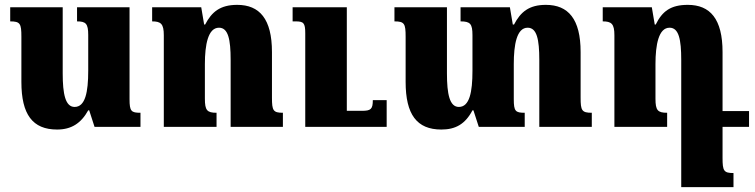

<svg xmlns="http://www.w3.org/2000/svg" viewBox="-20 -522 3107 790"><path d="M215 11C273 11 313 -14 343 -68H347L369 0H558V-58C520 -58 513 -64 513 -114V-492H297V-434C333 -434 343 -425 343 -378V-231C343 -143 331 -82 287 -82C249 -82 238 -135 238 -220V-492H22V-434C63 -434 68 -425 68 -371V-185C68 -51 114 11 215 11Z M1144 -58C1104 -58 1099 -67 1099 -120V-308C1099 -444 1048 -502 956 -502C886 -502 851 -473 824 -421H820L808 -492H606V-434C642 -434 654 -424 654 -377V0H871V-58C832 -58 823 -68 823 -116V-258C823 -338 836 -408 881 -408C919 -408 929 -360 929 -275V0H1144ZM1571 -110H1514C1514 -73 1506 -66 1469 -66H1407V-492H1184V-434H1196C1229 -434 1236 -428 1236 -385V0H1571Z M2369 -120V-308C2369 -444 2318 -502 2226 -502C2157 -502 2122 -473 2095 -421H2090L2078 -492H1875V-434C1915 -434 1924 -424 1924 -377V-231C1924 -143 1912 -82 1868 -82C1830 -82 1819 -135 1819 -220V-492H1603V-434C1644 -434 1649 -425 1649 -371V-185C1649 -51 1695 11 1796 11C1854 11 1894 -11 1924 -68H1928L1950 0H2139V-58C2101 -58 2094 -64 2094 -114V-258C2094 -338 2106 -408 2151 -408C2189 -408 2199 -360 2199 -275V0H2415V-58C2374 -58 2369 -67 2369 -120Z M2953 128V0H3062V-65H2953V-308C2953 -444 2902 -502 2810 -502C2740 -502 2705 -476 2678 -421H2674L2662 -492H2460V-434C2496 -434 2508 -424 2508 -377V0H2725V-58C2686 -58 2677 -68 2677 -116V-258C2677 -338 2690 -408 2735 -408C2773 -408 2783 -360 2783 -275V248H2998V190C2958 190 2953 181 2953 128Z"/></svg>

Font: Noto Serif Armenian Condensed Black
Style: Regular
Weight: 900
Width: 3
Designer: Monotype Design Team
Foundry: Monotype Imaging Inc.
Version: Version 2.008